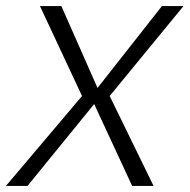

<svg xmlns="http://www.w3.org/2000/svg" viewBox="-56 -612 624 632"><path d="M-36.5 0H34.5L254 -269.5L379 0H449.5L305 -296L548 -592H477L265 -322.5L146 -592H75.5L214 -296Z"/></svg>

Font: Anybody UltraCondensed Thin Light
Style: Italic
Weight: 300
Italic angle: -10°
Version: Version 1.111